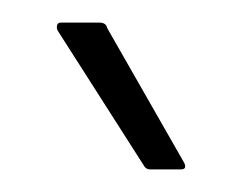

<svg xmlns="http://www.w3.org/2000/svg" viewBox="-20 -710 214 170"><path d="M113 -560Q109 -560 107 -564L31 -683Q30 -685 30.5 -687.5Q31 -690 34 -690H68Q74 -690 75 -685L143 -566Q146 -560 140 -560Z"/></svg>

Font: Sofia Sans Semi Condensed ExtraLight
Style: Regular
Weight: 250
Version: Version 4.100